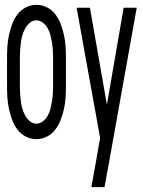

<svg xmlns="http://www.w3.org/2000/svg" viewBox="-20 -562 590 792"><path d="M130 12Q107 12 86.5 1.5Q66 -9 52 -27.5Q38 -46 30 -68Q22 -90 17 -113Q12 -136 10.5 -159Q9 -182 9 -205V-325Q9 -348 10.5 -371Q12 -394 17 -417Q22 -440 30 -462Q38 -484 52 -502.5Q66 -521 86.5 -531.5Q107 -542 130 -542Q153 -542 174 -531.5Q195 -521 209 -502Q223 -483 231 -461.5Q239 -440 244 -417Q249 -394 250.5 -371Q252 -348 252 -325V-205Q252 -182 250.5 -159Q249 -136 244 -113Q239 -90 230.5 -68Q222 -46 208 -27.5Q194 -9 173.5 1.5Q153 12 130 12ZM130 -52Q145 -52 157.5 -62Q170 -72 177.5 -86Q185 -100 188.5 -114.5Q192 -129 194.5 -144Q197 -159 198 -174.5Q199 -190 199 -205V-325Q199 -340 198 -355.5Q197 -371 194.5 -386Q192 -401 188.5 -415.5Q185 -430 177.5 -444Q170 -458 157.5 -468Q145 -478 130 -478Q115 -478 103 -468Q91 -458 83.5 -444Q76 -430 72 -415.5Q68 -401 66 -386Q64 -371 63 -355.5Q62 -340 62 -325V-205Q62 -190 63 -174.5Q64 -159 66 -144Q68 -129 72 -114.5Q76 -100 83.5 -86Q91 -72 103 -62Q115 -52 130 -52ZM357 210Q362 183 366.5 156.5Q371 130 376 104L393 7L296 -530H351L421 -130L490 -530H544L428 118L411 210Z"/></svg>

Font: Lode
Style: Regular
Weight: 400
Monospace: yes
Designer: Belleve Invis
Foundry: Belleve Invis
Version: Version 29.2.0; ttfautohint (v1.8.3)